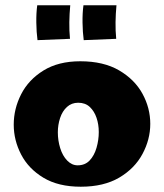

<svg xmlns="http://www.w3.org/2000/svg" viewBox="-20 -695 620 727"><path d="M286 12Q201 12 144.5 -22Q88 -56 60 -110Q32 -164 32 -223Q32 -283 60 -338Q88 -393 144.5 -428Q201 -463 284 -463Q372 -463 431 -428.5Q490 -394 519.5 -340Q549 -286 549 -226Q549 -167 519.5 -112Q490 -57 431.5 -22.5Q373 12 286 12ZM274 -69Q302 -69 319.5 -87.5Q337 -106 345.5 -135.5Q354 -165 354 -195Q354 -224 345.5 -249Q337 -274 320 -290Q303 -306 276 -306Q251 -306 233.5 -290Q216 -274 207.5 -248Q199 -222 199 -194Q199 -163 208 -134Q217 -105 234.5 -87Q252 -69 274 -69ZM122 -543Q118 -573 117.5 -609.5Q117 -646 121 -675H246Q243 -643 242.5 -611Q242 -579 245 -548ZM297 -543Q293 -573 292.5 -609.5Q292 -646 296 -675H421Q418 -643 417.5 -611Q417 -579 420 -548Z"/></svg>

Font: Marhey Light SemiBold
Style: Regular
Weight: 600
Version: Version 1.000